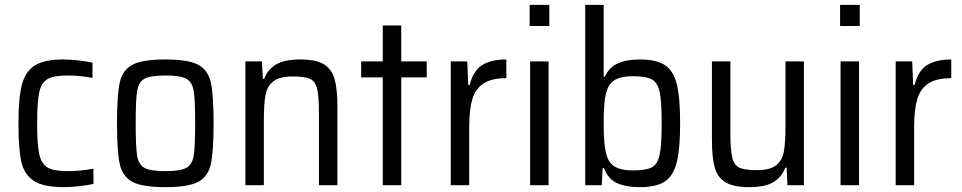

<svg xmlns="http://www.w3.org/2000/svg" viewBox="-20 -763 3962 791"><path d="M242 8Q158 8 118.5 -18.5Q79 -45 67.5 -98Q56 -151 56 -255Q56 -359 70 -413.5Q84 -468 123 -493Q162 -518 239 -518Q270 -518 304 -514Q338 -510 361 -505V-442Q311 -452 257 -452Q201 -452 175.5 -437Q150 -422 141.5 -382Q133 -342 133 -255Q133 -166 142 -126.5Q151 -87 176.5 -72.5Q202 -58 259 -58Q313 -58 365 -68V-5Q341 0 306.5 4Q272 8 242 8Z M462 -255Q462 -372 473.5 -423.5Q485 -475 526 -496.5Q567 -518 661 -518Q755 -518 796 -496.5Q837 -475 848.5 -423.5Q860 -372 860 -255Q860 -138 848.5 -86.5Q837 -35 796 -13.5Q755 8 661 8Q567 8 526 -13.5Q485 -35 473.5 -86.5Q462 -138 462 -255ZM784 -255Q784 -352 778 -388.5Q772 -425 747.5 -438.5Q723 -452 661 -452Q599 -452 575 -438.5Q551 -425 545 -388.5Q539 -352 539 -255Q539 -157 545 -121Q551 -85 575 -71.5Q599 -58 661 -58Q723 -58 747.5 -71.5Q772 -85 778 -121.5Q784 -158 784 -255Z M1294 -294Q1294 -367 1286.5 -397.5Q1279 -428 1257.5 -438Q1236 -448 1186 -448Q1131 -448 1105.5 -427.5Q1080 -407 1073.5 -370Q1067 -333 1067 -265V0H991V-510H1059L1063 -438H1068Q1083 -477 1117.5 -497.5Q1152 -518 1217 -518Q1282 -518 1314.5 -498Q1347 -478 1358.5 -437Q1370 -396 1370 -322V0H1294Z M1557 0V-444H1468V-510H1557V-658H1633V-510H1738V-444H1633V0Z M1837 -510H1905L1909 -413H1915Q1930 -473 1967.5 -495.5Q2005 -518 2066 -518V-441Q2006 -441 1972.5 -419.5Q1939 -398 1926 -354.5Q1913 -311 1913 -239V0H1837Z M2162 -656V-743H2243V-656ZM2164 0V-510H2240V0Z M2468 -71H2463L2459 0H2391V-743H2467V-447H2472Q2489 -485 2524.5 -501.5Q2560 -518 2616 -518Q2684 -518 2719 -495Q2754 -472 2768 -417Q2782 -362 2782 -255Q2782 -148 2767.5 -92.5Q2753 -37 2718 -14.5Q2683 8 2615 8Q2560 8 2522.5 -8.5Q2485 -25 2468 -71ZM2706 -255Q2706 -346 2697.5 -384.5Q2689 -423 2665.5 -436Q2642 -449 2586 -449Q2543 -449 2517.5 -436Q2492 -423 2482 -395Q2473 -371 2470 -338.5Q2467 -306 2467 -255Q2467 -206 2470 -174Q2473 -142 2481 -118Q2491 -88 2516.5 -74.5Q2542 -61 2586 -61Q2642 -61 2665.5 -73.5Q2689 -86 2697.5 -125Q2706 -164 2706 -255Z M3221 -72H3215Q3200 -33 3166 -12.5Q3132 8 3067 8Q3002 8 2969 -12Q2936 -32 2924.5 -73Q2913 -114 2913 -188V-510H2989V-216Q2989 -144 2997 -113Q3005 -82 3026.5 -72Q3048 -62 3098 -62Q3153 -62 3178 -82.5Q3203 -103 3209.5 -139.5Q3216 -176 3216 -245V-510H3292V0H3224Z M3441 -656V-743H3522V-656ZM3443 0V-510H3519V0Z M3670 -510H3738L3742 -413H3748Q3763 -473 3800.5 -495.5Q3838 -518 3899 -518V-441Q3839 -441 3805.5 -419.5Q3772 -398 3759 -354.5Q3746 -311 3746 -239V0H3670Z"/></svg>

Font: Assailand
Style: Regular
Weight: 400
Designer: Hector Gatti with collaboration of the Omnibus-Type team
Foundry: Omnibus-Type
Version: Version 0.072;October 19, 2019;FontCreator 12.0.0.2547 64-bi